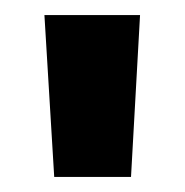

<svg xmlns="http://www.w3.org/2000/svg" viewBox="-20 -775 246 255"><path d="M52 -540 39 -755H166L154 -540Z"/></svg>

Font: DM Sans 24pt Black
Style: Regular
Weight: 900
Designer: Colophon Foundry, Jonny Pinhorn
Foundry: Colophon Foundry
Version: Version 4.004;gftools[0.9.30]